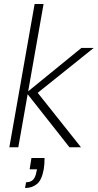

<svg xmlns="http://www.w3.org/2000/svg" viewBox="-20 -740 491 965"><path d="M329 0 113 -274 389 -499H451L149 -257L154 -293L387 0ZM27 0 154 -720H199L72 0ZM106 205 111 176Q135 176 147 162.5Q159 149 163 124L166 111H129L138 54H204Q204 69 203 83.5Q202 98 200 110Q190 166 165 185.5Q140 205 106 205Z"/></svg>

Font: DM Sans 20pt ExtraLight
Style: Italic
Weight: 250
Italic angle: -10°
Version: Version 4.004;gftools[0.9.30]